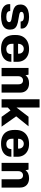

<svg xmlns="http://www.w3.org/2000/svg" viewBox="1415 -2175 770 3640"><g transform="rotate(90 1800.0 -355.0)"><path d="M287.5 10Q221 10 169.2 -7Q117.5 -24 88 -58.5Q58.5 -93 58.5 -144.5Q58.5 -148.5 58.5 -153Q58.5 -157.5 59.5 -164H190V-157.5Q190 -125.5 217 -107.8Q244 -90 300.5 -90Q353.5 -90 376.8 -104.5Q400 -119 400 -142.5Q400 -159 389.5 -169Q379 -179 347 -186.8Q315 -194.5 249 -204Q185.5 -213.5 144.8 -231.5Q104 -249.5 84.8 -280.2Q65.5 -311 65.5 -358Q65.5 -415 96.2 -451Q127 -487 180.5 -504Q234 -521 302 -521Q361.5 -521 411.2 -504.8Q461 -488.5 491.2 -458Q521.5 -427.5 521.5 -383.5Q521.5 -379.5 521.5 -374Q521.5 -368.5 519.5 -361H387.5Q387.5 -384.5 376 -398Q364.5 -411.5 343.8 -417.2Q323 -423 294.5 -423Q205 -423 205 -375Q205 -360.5 215.5 -351.5Q226 -342.5 255.8 -335.5Q285.5 -328.5 343.5 -319.5Q414.5 -309.5 458 -291.5Q501.5 -273.5 521.5 -242.2Q541.5 -211 541.5 -160.5Q541.5 -98.5 509.8 -61Q478 -23.5 421 -6.8Q364 10 287.5 10Z M903 10Q814 10 756.2 -20.5Q698.5 -51 671 -107.8Q643.5 -164.5 643.5 -242V-269Q643.5 -349 676 -405.2Q708.5 -461.5 768 -491.2Q827.5 -521 909 -521Q984 -521 1038.2 -493.5Q1092.5 -466 1122.2 -416.2Q1152 -366.5 1152 -297.5V-226H810.5V-198.5Q810.5 -144 837.8 -117Q865 -90 908.5 -90Q957.5 -90 981.5 -113.5Q1005.5 -137 1005.5 -185.5H1151.5Q1151.5 -124 1121 -80Q1090.5 -36 1035 -13Q979.5 10 903 10ZM811 -312.5H997.5V-325.5Q997.5 -354 985.8 -375.2Q974 -396.5 953.2 -408.8Q932.5 -421 905.5 -421Q876.5 -421 855.5 -407.2Q834.5 -393.5 822.8 -370.8Q811 -348 811 -321Z M1267.5 0V-511H1395.5L1408 -453Q1431.5 -487.5 1469.5 -504.2Q1507.5 -521 1559 -521Q1640.5 -521 1688.2 -476Q1736 -431 1736 -350V0H1578.5V-317Q1578.5 -361.5 1558.8 -384Q1539 -406.5 1503.5 -406.5Q1479.5 -406.5 1461.8 -394.8Q1444 -383 1434.2 -362.5Q1424.5 -342 1424.5 -314.5V0Z M1862 0V-720H2019V-283.5L2193.5 -511H2374.5L2185.5 -277L2381 0H2194.5L2074 -169L2019 -117.5V0Z M2703 10Q2614 10 2556.2 -20.5Q2498.5 -51 2471 -107.8Q2443.5 -164.5 2443.5 -242V-269Q2443.5 -349 2476 -405.2Q2508.5 -461.5 2568 -491.2Q2627.5 -521 2709 -521Q2784 -521 2838.2 -493.5Q2892.5 -466 2922.2 -416.2Q2952 -366.5 2952 -297.5V-226H2610.5V-198.5Q2610.5 -144 2637.8 -117Q2665 -90 2708.5 -90Q2757.5 -90 2781.5 -113.5Q2805.5 -137 2805.5 -185.5H2951.5Q2951.5 -124 2921 -80Q2890.5 -36 2835 -13Q2779.5 10 2703 10ZM2611 -312.5H2797.5V-325.5Q2797.5 -354 2785.8 -375.2Q2774 -396.5 2753.2 -408.8Q2732.5 -421 2705.5 -421Q2676.5 -421 2655.5 -407.2Q2634.5 -393.5 2622.8 -370.8Q2611 -348 2611 -321Z M3067.5 0V-511H3195.5L3208 -453Q3231.5 -487.5 3269.5 -504.2Q3307.5 -521 3359 -521Q3440.5 -521 3488.2 -476Q3536 -431 3536 -350V0H3378.5V-317Q3378.5 -361.5 3358.8 -384Q3339 -406.5 3303.5 -406.5Q3279.5 -406.5 3261.8 -394.8Q3244 -383 3234.2 -362.5Q3224.5 -342 3224.5 -314.5V0Z"/></g></svg>

Font: Chivo Mono Medium
Style: Regular
Weight: 500
Monospace: yes
Designer: Hector Gatti
Foundry: Omnibus-Type
Version: Version 1.008